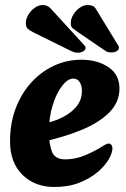

<svg xmlns="http://www.w3.org/2000/svg" viewBox="-20 -729 502 765"><path d="M196 16Q119 16 69.5 -32.5Q20 -81 20 -166Q20 -237 42 -296Q64 -355 103.5 -399Q143 -443 194.5 -467Q246 -491 304 -491Q368 -491 412 -461.5Q456 -432 456 -376Q456 -322 415.5 -281Q375 -240 303 -210.5Q231 -181 136 -161L123 -231Q171 -237 211.5 -253.5Q252 -270 278 -297Q304 -324 306 -359Q308 -383 299 -399.5Q290 -416 272 -416Q250 -416 227.5 -387Q205 -358 190 -310Q175 -262 175 -206Q175 -155 187 -124.5Q199 -94 240 -94Q281 -94 319.5 -110.5Q358 -127 383 -143Q391 -148 399 -152.5Q407 -157 413 -157Q420 -157 424 -151.5Q428 -146 428 -138Q428 -120 413 -94Q398 -68 368.5 -43Q339 -18 296 -1Q253 16 196 16ZM446 -556 361 -695Q356 -703 348 -706Q340 -709 329 -709Q313 -709 297.5 -698Q282 -687 272 -670.5Q262 -654 262 -637Q262 -622 269.5 -616.5Q277 -611 292 -600L396 -529Q406 -522 411.5 -521Q417 -520 425 -520Q437 -520 445.5 -525.5Q454 -531 454 -539Q454 -543 452 -546.5Q450 -550 446 -556ZM312 -553 182 -695Q169 -709 150 -709Q134 -709 118.5 -698Q103 -687 93 -670.5Q83 -654 83 -637Q83 -622 90 -615Q97 -608 113 -600L261 -527Q269 -523 275.5 -521Q282 -519 290 -519Q302 -519 311.5 -524.5Q321 -530 321 -538Q321 -542 319 -545Q317 -548 312 -553Z"/></svg>

Font: Alkatra
Style: Regular
Weight: 400
Designer: Suman Bhandary
Version: Version 1.100;gftools[0.9.22]